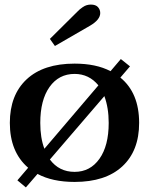

<svg xmlns="http://www.w3.org/2000/svg" viewBox="-20 -785 652 839"><path d="M220 -584 198 -615 318 -734Q327 -744 342.5 -754.5Q358 -765 377 -765Q398 -765 408 -754Q418 -743 418 -728Q418 -699 374 -673ZM588 -248Q588 -126 514.5 -58Q441 10 306 10Q209 10 144 -25L93 34L56 3L103 -52Q23 -121 23 -248Q23 -370 96.5 -438.5Q170 -507 306 -507Q400 -507 463 -474L508 -527L548 -495L506 -446Q588 -379 588 -248ZM174 -135 410 -412Q369 -462 306 -462Q237 -462 196.5 -405Q156 -348 156 -248Q156 -182 174 -135ZM455 -248Q455 -314 436 -365L198 -88Q238 -34 306 -34Q374 -34 414.5 -91Q455 -148 455 -248Z"/></svg>

Font: Trirong SemiBold
Style: Regular
Weight: 600
Designer: Katatrad Team
Foundry: CadsonDemak
Version: Version 1.001